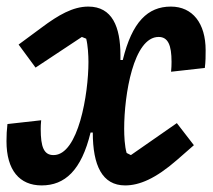

<svg xmlns="http://www.w3.org/2000/svg" viewBox="-20 -548 642 580"><path d="M105.8 12.1C176.1 12.1 225.9 -33.4 253.6 -147.7H260.3C260.3 -48.3 288.7 12.1 358 12.1C400.9 12.1 449.9 -8.2 514.9 -65L565.7 -109.4L514.2 -176.1L375.4 -79.5L362.6 -85.9C356.5 -105.8 355.1 -137.8 355.1 -159.1C355.1 -261.7 383.2 -436.4 459.2 -436.4C487.6 -436.4 498.2 -411.6 498.2 -361.2C498.2 -353 497.9 -342.3 496.8 -331.3L598.7 -342.7C601.2 -361.9 601.2 -378.9 601.2 -396.3C601.2 -477.6 561.8 -528.1 496.1 -528.1C426.5 -528.1 378.9 -481.9 350.9 -366.8H343.8V-381.4C343.8 -466.6 319.2 -528.1 246.8 -528.1C200.3 -528.1 156.2 -502.5 105.8 -464.8L36.2 -413.4L87.4 -343.8L227.3 -436.4L240.4 -431.1C245.4 -411.9 247.2 -380.7 247.2 -360.8C247.2 -264.9 217 -79.5 141.7 -79.5C112.6 -79.5 103 -103.7 103 -158.4C103 -165.8 103.3 -174.4 104.4 -184.7L2.5 -173.3C0.4 -153.4 -0.4 -141.7 -0.4 -121.4C-0.4 -33.7 39.1 12.1 105.8 12.1Z"/></svg>

Font: Margiela Mono Italic SmBold It
Style: Regular
Weight: 600
Designer: Mike Abbink, Paul van der Laan, Pieter van Rosmalen
Foundry: Bold Monday
Version: Version 2.003 2021